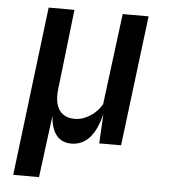

<svg xmlns="http://www.w3.org/2000/svg" viewBox="-51 -592 703 801"><g transform="rotate(5 300.0 -192.0)"><path d="M34 162 120.5 -546H228.5L189.5 -208Q185.5 -170.5 193.5 -145Q201.5 -119.5 220.8 -106.2Q240 -93 269.5 -93Q290.5 -93 311.8 -102Q333 -111 351.5 -127.2Q370 -143.5 382 -164.5L430.5 -546H539L471.5 0H380L386.5 -123Q369.5 -55 339 -22Q308.5 11 263 11Q236.5 11 217.8 -1.5Q199 -14 188.5 -38Q178 -62 175.5 -97L142 162Z"/></g></svg>

Font: Spline Sans Mono Medium
Style: Italic
Weight: 500
Italic angle: -4°
Monospace: yes
Designer: Eben Sorkin, Mirko Velimirovic
Foundry: Sorkin Type
Version: Version 1.004